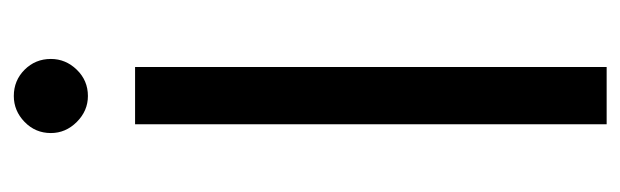

<svg xmlns="http://www.w3.org/2000/svg" viewBox="-338 -582 920 285"><g transform="rotate(-90 122.5 -440.0)"><path d="M80 -700V0H165V-700ZM67 -825Q67 -803 83.5 -786.5Q100 -770 122 -770Q145 -770 161 -786.5Q177 -803 177 -825Q177 -848 161 -864Q145 -880 122 -880Q100 -880 83.5 -864Q67 -848 67 -825Z"/></g></svg>

Font: Glinicke Jost Regular
Style: Regular
Weight: 400
Version: Version 3.710